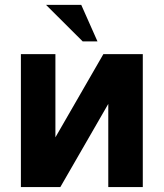

<svg xmlns="http://www.w3.org/2000/svg" viewBox="-20 -760 665 780"><path d="M64.9 -540H205.1V-202.1L399.9 -540H560.1V0H419.9V-337.9L225.1 0H64.9ZM310.1 -740.2 376 -591.8H315.9L167 -740.2Z"/></svg>

Font: Miedinger*
Style: Bold
Weight: 700
Version: Version 001.000